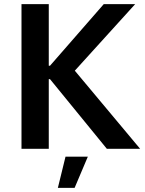

<svg xmlns="http://www.w3.org/2000/svg" viewBox="-20 -720 701 929"><path d="M84 0H216V-337H222L497 0H658L342 -378L634 -700H482L222 -402H216V-700H84ZM260 189H341L405 38H297Z"/></svg>

Font: Fixel Display SemiBold
Style: Regular
Weight: 600
Designer: AlfaBravo + MacPaw
Foundry: Kyrylo Tkachov, Marchela Mozhyna, Serhii Makarenko, Maria Weinstein, Zakhar Kryvoshyya
Version: Version 1.211